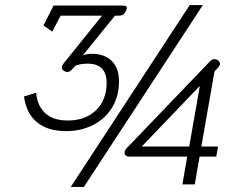

<svg xmlns="http://www.w3.org/2000/svg" viewBox="-20 -730 953 760"><path d="M731 -710H783L312 10H260ZM75 -348 123 -363Q128 -310 159.5 -281.5Q191 -253 248 -253Q318 -253 360 -293.5Q402 -334 402 -402Q402 -440 383 -459Q364 -478 328 -478Q298 -478 279 -470L264 -454Q255 -445 247 -445Q238 -445 230 -452Q225 -456 225 -463Q225 -471 235 -483L384 -668H220L187 -605L152 -629L192 -708H461Q472 -708 477 -706.5Q482 -705 482 -699Q482 -694 478 -686Q472 -674 466 -671Q460 -668 450 -668H435L308 -511Q324 -517 344 -517Q394 -517 422.5 -488.5Q451 -460 451 -408Q451 -350 424.5 -305.5Q398 -261 350 -236Q302 -211 241 -211Q169 -211 126.5 -246Q84 -281 75 -348ZM721 -110H492Q483 -110 478 -114.5Q473 -119 473 -125Q473 -135 482 -144L811 -487Q820 -496 829 -496Q837 -496 844 -490Q851 -484 851 -477Q851 -472 843 -462L829 -447L777 -150H843L836 -110H770L751 0H702ZM729 -150 771 -390 541 -150Z"/></svg>

Font: Niramit ExtraLight
Style: Italic
Weight: 200
Italic angle: -10°
Designer: Katatrad Aksorn Co.,Ltd.
Foundry: Cadson Demak Co.,Ltd.
Version: Version 1.000; ttfautohint (v1.6)